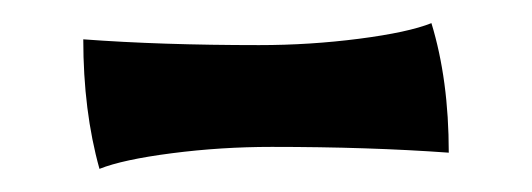

<svg xmlns="http://www.w3.org/2000/svg" viewBox="-20 -281 460 166"><path d="M52 -247Q119 -242 204 -242Q248 -242 290.5 -247.5Q333 -253 353 -261Q368 -212 368 -149Q299 -154 215 -154Q171 -154 128.5 -148.5Q86 -143 66 -135Q52 -185 52 -247Z"/></svg>

Font: Mirza Medium
Style: Regular
Weight: 500
Designer: Arabic design by Kourosh Beigpour, Latin design by Eduardo Tunni, engineering by Lasse Fister
Version: Version 1.0010g